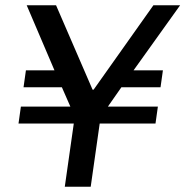

<svg xmlns="http://www.w3.org/2000/svg" viewBox="-20 -706 701 726"><path d="M661 -686H560L334 -367H330L192 -686H81L186 -440H78L69 -376H214L246 -303H59L50 -239H259L225 0H323L357 -239H568L577 -303H388L439 -376H587L596 -440H485Z"/></svg>

Font: Chivo
Style: Italic
Weight: 400
Italic angle: -8°
Designer: Hector Gatti
Foundry: Omnibus-Type
Version: Version 1.003;PS 001.003;hotconv 1.0.70;makeotf.lib2.5.58329